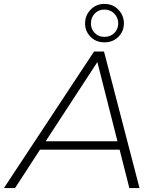

<svg xmlns="http://www.w3.org/2000/svg" viewBox="-67 -964 792 984"><path d="M-47 0 415 -700H466L648 0H596L546 -197H138L10 0ZM167 -240H535L432 -646ZM468 -747Q425 -747 397 -775.5Q369 -804 369 -844Q369 -885 397.5 -914.5Q426 -944 468 -944Q511 -944 539.5 -914.5Q568 -885 568 -844Q568 -804 540 -775.5Q512 -747 468 -747ZM468 -775Q499 -775 519 -795Q539 -815 539 -844Q539 -873 519 -894Q499 -915 468 -915Q438 -915 418.5 -894.5Q399 -874 399 -844Q399 -815 418.5 -795Q438 -775 468 -775Z"/></svg>

Font: Montserrat Light
Style: Italic
Weight: 300
Italic angle: -11.3°
Designer: Julieta Ulanovsky
Foundry: Julieta Ulanovsky
Version: Version 9.000; ttfautohint (v1.8.4.7-5d5b)